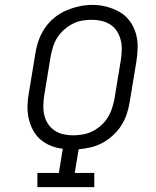

<svg xmlns="http://www.w3.org/2000/svg" viewBox="-20 -766 640 786"><path d="M133 0V-58H221L237 -157Q211 -160 187.5 -169.5Q164 -179 145.5 -195Q127 -211 115 -233.5Q103 -256 97.5 -280.5Q92 -305 92.5 -331.5Q93 -358 98 -385L125 -548Q129 -575 138.5 -601.5Q148 -628 164 -651.5Q180 -675 202.5 -693.5Q225 -712 251 -723Q277 -734 304 -740Q331 -746 358 -746Q388 -746 416.5 -738.5Q445 -731 469.5 -717Q494 -703 511 -680Q528 -657 536 -629.5Q544 -602 543.5 -572Q543 -542 538 -512L511 -349Q507 -324 499 -299.5Q491 -275 477 -253Q463 -231 443 -212.5Q423 -194 400 -181.5Q377 -169 352 -163Q327 -157 302 -155L286 -58H366V0ZM279 -212Q299 -212 319 -215.5Q339 -219 357.5 -228Q376 -237 392 -251Q408 -265 419.5 -282.5Q431 -300 437.5 -319.5Q444 -339 448 -358L475 -522Q478 -542 478.5 -563Q479 -584 474 -603Q469 -622 458.5 -638.5Q448 -655 431.5 -665.5Q415 -676 395.5 -680.5Q376 -685 355 -685Q335 -685 315.5 -681.5Q296 -678 277.5 -668.5Q259 -659 243 -645Q227 -631 215.5 -613.5Q204 -596 198 -577Q192 -558 188 -539L161 -375Q158 -355 157.5 -334Q157 -313 161.5 -294Q166 -275 176.5 -259Q187 -243 203 -232Q219 -221 239 -216.5Q259 -212 279 -212Z"/></svg>

Font: Iosevka Etoile Light Oblique
Style: Regular
Weight: 300
Italic angle: -9°
Designer: Belleve Invis
Foundry: Belleve Invis
Version: Version 15.5.2; ttfautohint (v1.8.4)